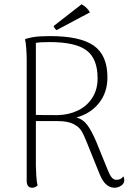

<svg xmlns="http://www.w3.org/2000/svg" viewBox="-20 -870 619 899"><path d="M562 -27Q562 -10 547 -0.5Q532 9 516 9Q493 9 475.5 -8Q458 -25 446 -56L387 -202Q373 -238 361.5 -257Q350 -276 323.5 -289.5Q297 -303 250 -303H148V-93Q148 -77 150 -46Q152 -15 156 -2Q145 9 131 9Q107 9 105 -19V-594Q105 -611 103 -642Q101 -673 97 -686Q106 -691 134 -696Q162 -701 214 -701Q356 -701 419.5 -656Q483 -611 483 -508Q483 -437 443.5 -387.5Q404 -338 338 -320Q370 -311 390 -283Q410 -255 430 -208L485 -73Q495 -48 504 -38Q513 -28 525 -28Q547 -28 557 -44Q562 -37 562 -27ZM250 -331Q301 -332 343.5 -352Q386 -372 411.5 -411Q437 -450 437 -503Q437 -596 384.5 -634.5Q332 -673 213 -673Q164 -673 148 -669V-332Q174 -331 250 -331ZM245 -729Q241 -731 236.5 -737.5Q232 -744 231 -748L362 -850Q388 -836 401 -812Z"/></svg>

Font: Arima Madurai ExtraLight
Style: Regular
Weight: 275
Designer: Joana Correia and Natanael Gama
Foundry: NDISCOVER
Version: Version 1.019